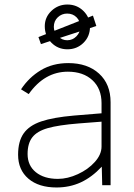

<svg xmlns="http://www.w3.org/2000/svg" viewBox="-20 -819 594 849"><path d="M60 -135Q60 -194 84.5 -229Q109 -264 162 -282Q215 -300 307 -308L429 -318V-363Q429 -427 388.5 -464.5Q348 -502 280 -502Q177 -502 107 -403L73 -424Q108 -477 160.5 -508.5Q213 -540 282 -540Q367 -540 418 -493.5Q469 -447 469 -367V0H432L430 -82Q386 -35 337 -12.5Q288 10 230 10Q151 10 105.5 -29Q60 -68 60 -135ZM429 -171V-281L326 -273Q239 -266 191.5 -252.5Q144 -239 123 -212Q102 -185 102 -138Q102 -87 138.5 -57.5Q175 -28 236 -28Q279 -28 324.5 -49Q370 -70 399.5 -103Q429 -136 429 -171ZM406 -704 161 -624 150 -655 391 -750ZM178 -703Q178 -743 207.5 -771Q237 -799 278 -799Q320 -799 349 -770.5Q378 -742 378 -701Q378 -658 349 -629.5Q320 -601 278 -601Q236 -601 207 -630.5Q178 -660 178 -703ZM277 -759Q253 -759 235.5 -742.5Q218 -726 218 -700Q218 -677 236 -659Q254 -641 277 -641Q301 -641 318 -658.5Q335 -676 335 -700Q335 -726 318.5 -742.5Q302 -759 277 -759Z"/></svg>

Font: Morrison Thin
Style: Regular
Weight: 100
Designer: Pablo Impallari, Rodrigo Fuenzalida (Modified by Dan O. Williams)
Version: Version 0.03;June 6, 2019;FontCreator 11.5.0.2425 64-bit; tt